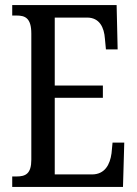

<svg xmlns="http://www.w3.org/2000/svg" viewBox="-20 -734 539 754"><path d="M28 0H463L468 -174H422L418 -132C412 -88 392 -49 341 -49H195V-350H384V-398H195V-665H322C371 -665 389 -626 392 -582L396 -540H442L438 -714H28V-673H45C78 -673 103 -664 103 -602V-107C103 -52 81 -41 45 -41H28Z"/></svg>

Font: Noto Serif Lao ExtCond
Style: Regular
Weight: 400
Width: 2
Designer: Monotype Design Team
Foundry: Monotype Imaging Inc.
Version: Version 2.004